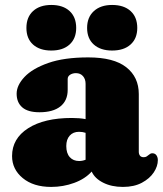

<svg xmlns="http://www.w3.org/2000/svg" viewBox="-20 -722 642 756"><path d="M27.5 -107.5Q27.5 -176.5 90.8 -217Q154 -257.5 263 -257.5Q293.5 -257.5 317 -253V-392Q317 -410.5 306.8 -422.2Q296.5 -434 279 -434Q266 -434 256.2 -427.8Q246.5 -421.5 246.5 -411V-368Q246.5 -326 217.8 -303Q189 -280 135.5 -280Q90 -280 67.8 -299.2Q45.5 -318.5 45.5 -353Q45.5 -386 76.5 -419Q107.5 -452 170 -474Q232.5 -496 327.5 -496Q428 -496 477.2 -457.2Q526.5 -418.5 526.5 -351.5V-124Q526.5 -115.5 531 -109.2Q535.5 -103 546 -103Q553 -103 557.5 -106Q562 -109 565.5 -112Q568.5 -114.5 571.8 -116.5Q575 -118.5 579.5 -118.5Q590.5 -118.5 596 -110.5Q601.5 -102.5 601.5 -91.5Q601.5 -67.5 585.5 -43.2Q569.5 -19 538.8 -2.5Q508 14 464 14Q419 14 386 -2.8Q353 -19.5 341 -46.5Q315 -17.5 272 -1.8Q229 14 181.5 14Q111.5 14 69.5 -20.8Q27.5 -55.5 27.5 -107.5ZM241 -147Q241 -118.5 254.8 -103.2Q268.5 -88 291.5 -88Q304.5 -88 317 -93V-199Q305.5 -203 291 -203Q268 -203 254.5 -188Q241 -173 241 -147ZM182 -523Q136.5 -523 110.2 -546.5Q84 -570 84 -612Q84 -654.5 110.2 -678.5Q136.5 -702.5 182 -702.5Q228 -702.5 254 -678.5Q280 -654.5 280 -612Q280 -570.5 254 -546.8Q228 -523 182 -523ZM421.5 -523Q376 -523 349.5 -546.5Q323 -570 323 -612Q323 -654 349.5 -678.2Q376 -702.5 421.5 -702.5Q468 -702.5 494.2 -678.5Q520.5 -654.5 520.5 -612Q520.5 -570.5 494.2 -546.8Q468 -523 421.5 -523Z"/></svg>

Font: Fraunces 9pt S050 Black
Style: Regular
Weight: 900
Version: Version 1.000; ttfautohint (v1.8.3)